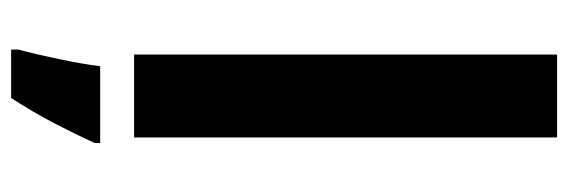

<svg xmlns="http://www.w3.org/2000/svg" viewBox="-358 -442 1021 345"><g transform="rotate(90 152.5 -269.5)"><path d="M227 0H78V-760H227ZM237 71Q222 104 202 142.5Q182 181 156 221H69V208Q77 179 86 136Q95 93 99 61H237Z"/></g></svg>

Font: Noto Sans Gujarati UI
Style: Bold
Weight: 700
Designer: Jelle Bosma - Monotype Design Team, Universal Thirst
Foundry: Monotype Imaging Inc.
Version: Version 2.106; ttfautohint (v1.8.4.7-5d5b)